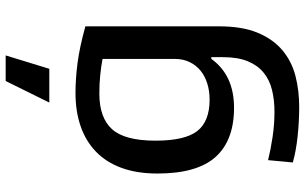

<svg xmlns="http://www.w3.org/2000/svg" viewBox="-214 -616 1049 660"><g transform="rotate(-90 310.0 -285.5)"><path d="M450 -790 404 -640H288L362 -790ZM273 219Q223 219 171.5 213.5Q120 208 82 197L90 112Q126 121 169.5 127.5Q213 134 256 134Q297 134 331.5 125.5Q366 117 391 96.5Q416 76 430 42Q444 8 444 -43V-83H438Q382 -5 270 -5Q158 -5 101 -68.5Q44 -132 44 -268Q44 -339 63.5 -392Q83 -445 119.5 -480Q156 -515 207 -532.5Q258 -550 321 -550Q369 -550 423.5 -543Q478 -536 550 -516V-57Q550 23 528 76Q506 129 468 161Q430 193 380 206Q330 219 273 219ZM298 -89Q328 -89 353.5 -97Q379 -105 397.5 -120Q416 -135 427 -157.5Q438 -180 438 -209V-457Q412 -462 382 -465Q352 -468 319 -468Q236 -468 196.5 -424.5Q157 -381 157 -275Q157 -174 190 -131.5Q223 -89 298 -89Z"/></g></svg>

Font: Encode Sans Normal
Style: Medium
Weight: 500
Designer: Pablo Impallari, Andres Torresi
Foundry: Pablo Impallari, Andres Torresi
Version: Version 1.000; ttfautohint (v1.00) -l 8 -r 50 -G 200 -x 14 -